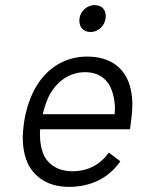

<svg xmlns="http://www.w3.org/2000/svg" viewBox="-20 -730 555 750"><path d="M333 -605C366 -605 393 -632 393 -668C393 -693 377 -710 350 -710C318 -710 290 -684 290 -649C290 -623 307 -605 333 -605ZM262 -61C212 -61 175 -82 154 -118C142 -143 136 -172 136 -205C136 -211 136 -218 137 -225H488C493 -262 497 -294 497 -324C497 -343 495 -362 491 -380C473 -463 413 -509 320 -509C238 -509 169 -468 125 -398C100 -358 82 -306 74 -253C71 -232 69 -211 69 -192C69 -150 77 -112 94 -81C124 -30 177 0 249 0C336 0 405 -35 450 -100L405 -134C370 -85 322 -61 262 -61ZM312 -448C370 -448 407 -417 421 -363C426 -346 429 -326 429 -305C429 -298 428 -291 428 -284H147C154 -314 165 -346 178 -367C209 -418 257 -448 312 -448Z"/></svg>

Font: Arthouse Owned
Style: Italic
Weight: 400
Italic angle: -10°
Designer: Jeremy Tribby
Foundry: Tribby Type
Version: Version 1.000;PS 001.000;hotconv 1.0.88;makeotf.lib2.5.64775